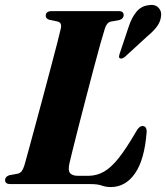

<svg xmlns="http://www.w3.org/2000/svg" viewBox="-26 -745 672 777"><path d="M342 0H16Q-5.5 0 -5.5 -16.5Q-5 -30.5 12 -36L45.5 -42Q56.5 -45 62 -52.5Q67.5 -60 72.5 -75Q77 -91 88.8 -133.8Q100.5 -176.5 116.2 -234.8Q132 -293 148.8 -355.8Q165.5 -418.5 180.8 -476.2Q196 -534 206.8 -575.5Q217.5 -617 220.5 -631.5Q225 -654 206.5 -658L173.5 -665Q159 -669.5 159 -681Q159 -700 183.5 -700H453.5Q465.5 -700 470 -695.5Q474.5 -691 474.5 -684Q474.5 -669.5 457.5 -664L422 -657.5Q405.5 -653.5 398 -628Q391.5 -608 379.2 -564.2Q367 -520.5 352 -463.5Q337 -406.5 321.2 -346.2Q305.5 -286 291.5 -231.2Q277.5 -176.5 267.8 -137Q258 -97.5 255 -84Q248.5 -55.5 257.5 -44.5Q266.5 -33.5 290 -33.5H331Q365 -33.5 394.2 -50Q423.5 -66.5 454.2 -105.2Q485 -144 524.5 -212Q537 -235 550.5 -235Q568 -235 567.5 -211Q559 -99 520.5 -43.5Q482 12 422.5 12Q402.5 12 385.8 6Q369 0 342 0ZM495.5 -639Q507 -674 525.8 -696.8Q544.5 -719.5 572 -723.5Q600 -729 614 -715.2Q628 -701.5 626 -682.5Q624.5 -658.5 609.5 -638.2Q594.5 -618 570 -598L479 -514.5Q467.5 -505.5 459 -509Q455 -512 455.5 -516.5Q456 -521 458 -527Z"/></svg>

Font: Fraunces 72pt
Style: Bold Italic
Weight: 700
Italic angle: -16°
Version: Version 1.000;[b76b70a41]